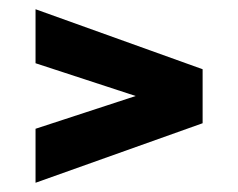

<svg xmlns="http://www.w3.org/2000/svg" viewBox="-20 -461 516 416"><path d="M57 -65V-182L274 -253L57 -324V-441L419 -311V-194Z"/></svg>

Font: Saira Condensed ExtraBold
Style: Regular
Weight: 800
Width: 3
Designer: Hector Gatti with collaboration of the Omnibus-Type team
Foundry: Omnibus-Type
Version: Version 1.101